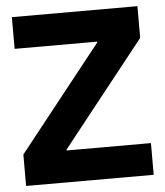

<svg xmlns="http://www.w3.org/2000/svg" viewBox="-49 -704 644 748"><g transform="rotate(-5 272.5 -330.0)"><path d="M23 0V-123L348 -533V-536H25V-660H516V-536L192 -127V-124H522V0Z"/></g></svg>

Font: Bricolage Grotesque 48pt Bricolage Grotesque 48pt Regular
Style: Bold
Weight: 700
Designer: Mathieu Triay
Foundry: Atelier Triay
Version: Version 1.000; ttfautohint (v1.8.4.7-5d5b);gftools[0.9.32]